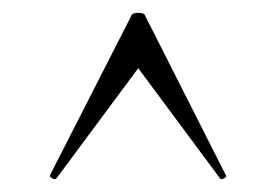

<svg xmlns="http://www.w3.org/2000/svg" viewBox="-20 -654 432 300"><path d="M333 -380Q335 -378 330.5 -375.5Q326 -373 324 -375L196 -547.4L68 -375Q65.8 -373 61.4 -375.5Q57 -378 58 -380L185 -629Q186 -634 196 -634Q206 -634 207 -629Z"/></svg>

Font: Cormorant Light
Style: Regular
Weight: 300
Designer: Christian Thalmann (Catharsis Fonts)
Foundry: Catharsis Fonts
Version: Version 4.000